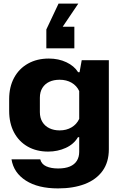

<svg xmlns="http://www.w3.org/2000/svg" viewBox="-20 -872 673 1069"><path d="M303 177Q192 177 124 133.5Q56 90 44 15H204Q211 42 237.5 54Q264 66 304 66Q343 66 369 55Q395 44 408 23Q421 2 421 -27V-108H414Q391 -69 346 -48.5Q301 -28 248 -28Q183 -28 134 -56Q85 -84 58 -135Q31 -186 31 -255V-320Q31 -388 58.5 -439Q86 -490 136 -518Q186 -546 252 -546Q306 -546 349.5 -525.5Q393 -505 415 -470H423L435 -537H586V-41Q586 31 551 79.5Q516 128 452.5 152.5Q389 177 303 177ZM312 -146Q350 -146 378.5 -163Q407 -180 421 -210V-365Q407 -395 378.5 -411.5Q350 -428 312 -428Q279 -428 254.5 -416.5Q230 -405 216 -382.5Q202 -360 202 -328V-248Q202 -216 216 -193Q230 -170 255 -158Q280 -146 312 -146ZM238 -603V-708L306 -852H416L329 -723H394V-603Z"/></svg>

Font: Hubot Sans
Style: Bold
Weight: 700
Designer: Deni Anggara
Foundry: GitHub, Inc., Subsidiary of Microsoft Corporation
Version: Version 2.000